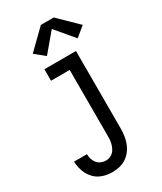

<svg xmlns="http://www.w3.org/2000/svg" viewBox="-240 -858 980 1158"><g transform="rotate(-30 250.0 -279.5)"><path d="M185 213Q162 213 139.5 208.5Q117 204 97 193.5Q77 183 61 166Q45 149 35 129Q25 109 20 86.5Q15 64 14 42H104Q104 59 109 75.5Q114 92 124.5 105.5Q135 119 151.5 126Q168 133 185 133Q199 133 212.5 128Q226 123 236 113Q246 103 252 90.5Q258 78 262 64.5Q266 51 267 37Q268 23 268 9V-450H138V-530H358V9Q358 34 354.5 59Q351 84 342 108Q333 132 317.5 152.5Q302 173 281 187Q260 201 235 207Q210 213 185 213ZM191 -591 124 -646 253 -772H343L472 -646L405 -591L298 -718Z"/></g></svg>

Font: Iosevka Slab Medium
Style: Regular
Weight: 500
Monospace: yes
Designer: Belleve Invis
Foundry: Belleve Invis
Version: Version 11.1.1; ttfautohint (v1.8.3)